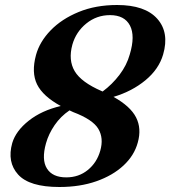

<svg xmlns="http://www.w3.org/2000/svg" viewBox="-20 -734 681 768"><path d="M217.5 14Q97.5 14 52.5 -35.8Q7.5 -85.5 29 -162Q43.5 -210.5 95 -251.2Q146.5 -292 223 -310Q151.5 -349 128.2 -396.5Q105 -444 124 -514Q138.5 -567 182.5 -612.5Q226.5 -658 294.5 -686Q362.5 -714 448.5 -714Q560 -714 609 -659Q658 -604 632.5 -516Q615.5 -457.5 561.8 -413Q508 -368.5 434 -346.5Q501.5 -309 524.2 -264.5Q547 -220 531 -163.5Q517 -112 474 -72Q431 -32 365.5 -9Q300 14 217.5 14ZM387 -369.5Q389 -368.5 390.5 -368Q429 -396.5 458 -434.8Q487 -473 499 -516Q521.5 -590.5 499.8 -632Q478 -673.5 420 -673.5Q366.5 -673.5 325.2 -640Q284 -606.5 269.5 -555.5Q252.5 -493.5 278.8 -449.2Q305 -405 387 -369.5ZM164 -161Q145.5 -95 167.8 -59.8Q190 -24.5 245 -24.5Q295 -24.5 331.2 -54Q367.5 -83.5 381 -131Q395.5 -181.5 373.2 -218.8Q351 -256 273 -285.5Q265.5 -289 258 -292.5Q222.5 -268.5 198.5 -233.5Q174.5 -198.5 164 -161Z"/></svg>

Font: Fraunces 9pt S000 SemiBold
Style: Italic
Weight: 600
Italic angle: -16°
Version: Version 1.000; ttfautohint (v1.8.3)